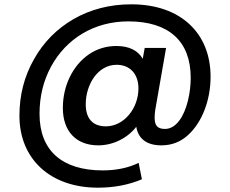

<svg xmlns="http://www.w3.org/2000/svg" viewBox="-20 -666 1065 889"><path d="M70 -130C70 71 214 203 433 203C508 203 576 190 637 164L622 88C575 111 519 123 456 123C268 123 163 32 163 -139C163 -219 181 -292 216 -357C287 -488 417 -567 574 -567C762 -567 863 -475 863 -306C863 -271 859 -236 850 -199C832 -126 795 -69 744 -69C708 -69 696 -86 696 -121C696 -132 697 -144 699 -158L749 -444H650L641 -394C618 -433 577 -453 519 -453C472 -453 429 -440 391 -414C315 -361 271 -267 271 -166C271 -59 332 7 435 7C503 7 570 -26 611 -79C620 -24 659 7 727 7C774 7 814 -8 849 -39C917 -100 955 -204 955 -311C955 -511 818 -646 588 -646C489 -646 400 -623 321 -578C242 -532 181 -470 137 -391C92 -312 70 -225 70 -130ZM377 -183C377 -275 433 -366 520 -366C584 -366 621 -321 621 -257C621 -164 554 -81 470 -81C407 -81 377 -120 377 -183Z"/></svg>

Font: Poppins Medium
Style: Regular
Weight: 500
Designer: Ninad Kale (Devanagari), Jonny Pinhorn (Latin)
Foundry: Indian Type Foundry
Version: 4.004